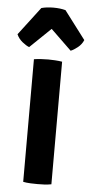

<svg xmlns="http://www.w3.org/2000/svg" viewBox="-55 -817 409 855"><g transform="rotate(5 149.0 -389.5)"><path d="M82 -548Q96.5 -550.5 115.2 -551.5Q134 -552.5 146 -552.5Q159 -552.5 175.8 -551.5Q192.5 -550.5 208 -548V0Q192.5 3 175.8 3.8Q159 4.5 146 4.5Q134 4.5 115.2 3.8Q96.5 3 82 0ZM203 -778 298 -652.5Q290 -633 272.5 -619Q255 -605 241.5 -600L149 -689.5L56 -600Q42.5 -605 25.2 -619Q8 -633 -0.5 -652.5L95 -778Q119 -784.5 149 -784.5Q179 -784.5 203 -778Z"/></g></svg>

Font: Signika Negative SC SemiBold
Style: Regular
Weight: 600
Designer: Anna Giedryś
Foundry: Anna Giedryś
Version: Version 2.000; ttfautohint (v1.8.3) -l 8 -r 50 -G 200 -x 9 -